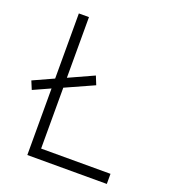

<svg xmlns="http://www.w3.org/2000/svg" viewBox="-129 -796 794 892"><g transform="rotate(20 268.0 -350.0)"><path d="M108 0V-329L24 -291L7 -332L108 -378V-700H158V-400L281 -456L298 -414L158 -351V-50H501V0Z"/></g></svg>

Font: Lexend Deca ExtraLight
Style: Regular
Weight: 200
Designer: Bonnie Shaver-Troup, Thomas Jockin
Foundry: Lexend
Version: Version 1.008; ttfautohint (v1.8.4.7-5d5b)